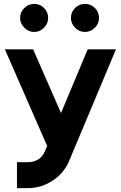

<svg xmlns="http://www.w3.org/2000/svg" viewBox="-20 -753 619 985"><path d="M155 -733Q126 -733 105 -712Q83 -691 83 -661Q83 -632 105 -611Q126 -589 155 -589Q185 -589 206 -611Q227 -632 227 -661Q227 -691 206 -712Q185 -733 155 -733ZM416 -733Q386 -733 365 -712Q344 -691 344 -661Q344 -632 365 -611Q386 -589 416 -589Q445 -589 467 -611Q488 -632 488 -661Q488 -691 467 -712Q446 -733 416 -733ZM5 -500 222 -4 209 26Q198 51 176 65Q153 79 123 79H67V212H123Q191 212 248 175Q276 157 297 133Q318 109 332 79L575 -500H430L293 -173L150 -500Z"/></svg>

Font: Unageo
Style: Bold
Weight: 700
Designer: Richard Sepsi
Foundry: Richard Sepsi
Version: Version 2.000